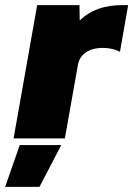

<svg xmlns="http://www.w3.org/2000/svg" viewBox="-59 -540 520 749"><path d="M-6 0H194L245 -287C252 -329 291 -359 361 -352C381 -350 397 -344 409 -338L441 -520H417C352 -520 296 -503 252 -460L251 -520H86ZM-39 189H95L180 26H18Z"/></svg>

Font: Fixel Text 20240404 Black
Style: Italic
Weight: 900
Width: 4
Italic angle: -10°
Designer: AlfaBravo + MacPaw
Foundry: Kyrylo Tkachov, Marchela Mozhyna, Serhii Makarenko, Maria Weinstein, Zakhar Kryvoshyya
Version: Version 1.211;Glyphs 3.2 (3225)